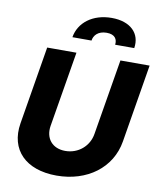

<svg xmlns="http://www.w3.org/2000/svg" viewBox="-102 -1047 950 1136"><g transform="rotate(10 373.0 -478.5)"><path d="M266.7 -813.6H381.4C385.3 -844.8 410.5 -874.6 462.4 -874.6C513.5 -874.6 527.7 -845.2 523.4 -813.6H638.1C652.7 -903.1 589.8 -966.3 476.6 -966.3C362.6 -966.3 281.2 -903.1 266.7 -813.6ZM570.3 -727.3 494.7 -273.4C483 -198.2 420.1 -143.5 341.3 -143.5C263.1 -143.5 218.8 -198.2 230.5 -273.4L306.1 -727.3H130.3L52.6 -258.2C25.9 -95.5 131 9.2 315.7 9.2C499.3 9.2 641.3 -95.5 668 -258.2L745.7 -727.3Z"/></g></svg>

Font: TID UI Extra Bold
Style: Italic
Weight: 800
Italic angle: -9.39999°
Designer: The TID Project Authors
Foundry: Bakken & Bæck
Version: Version 1.001;hotconv 1.0.109;makeotfexe 2.5.65596